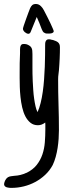

<svg xmlns="http://www.w3.org/2000/svg" viewBox="-74 -603 335 938"><path d="M213.9 33.2Q213.9 53.2 212.4 75.2Q210.9 97.2 207.5 119.4Q204.1 141.6 198.2 163.1Q192.4 184.6 183.6 203.1Q168.9 230.5 146.7 251.2Q124.5 272 98.1 286.1Q71.8 300.3 42 307.6Q12.2 314.9 -18.1 314.9Q-22.5 314.9 -28.6 314.5Q-34.7 314 -40.5 312.3Q-46.4 310.5 -50.3 306.6Q-54.2 302.7 -54.2 295.9Q-54.2 293 -52.7 290Q-52.7 289.1 -52.5 288.3Q-52.2 287.6 -52.2 287.1Q-48.8 277.3 -44.4 271.5Q-40 265.6 -34.4 262.5Q-28.8 259.3 -21.2 258.1Q-13.7 256.8 -3.9 255.9Q27.3 254.4 55.2 241.2V241.7Q86.9 226.1 105.2 202.9Q123.5 179.7 133.1 151.6Q142.6 123.5 145 92.3Q147.5 61 147.5 29.3Q147.5 22 147.5 18.6Q147.5 15.1 147.5 12.5Q147.5 9.8 147.5 6.3Q147.5 2.9 147 -4.4Q129.9 8.8 111.3 8.8Q89.8 8.8 75 -3.2Q60.1 -15.1 50 -34.4Q40 -53.7 34.4 -78.4Q28.8 -103 26.1 -128.7Q23.4 -154.3 22.7 -178.7Q22 -203.1 22 -222.2V-242.7Q22 -268.6 22.2 -293.5Q22.5 -318.4 23.9 -343.3V-350.6Q23.9 -356.4 23.9 -362.3Q23.9 -368.2 24.9 -373.5Q26.9 -381.3 30.5 -384.8Q34.2 -388.2 42.5 -388.2Q46.4 -388.2 50 -387.7Q53.7 -387.2 57.6 -386.2Q66.9 -382.3 72.3 -378.2Q77.6 -374 80.3 -368.4Q83 -362.8 83.7 -355.5Q84.5 -348.1 84.5 -338.4V-272.9Q84.5 -261.2 84.7 -243.9Q85 -226.6 85.9 -206.1Q86.9 -185.5 88.4 -163.6Q89.8 -141.6 92.8 -121.1Q95.7 -100.6 99.6 -83.5Q103.5 -66.4 109.4 -55.2Q118.2 -74.2 124.5 -99.9Q130.9 -125.5 135 -155Q139.2 -184.6 141.4 -215.8Q143.6 -247.1 144.8 -276.9Q146 -306.6 146.2 -333.3Q146.5 -359.9 146.5 -379.9Q146.5 -384.8 146.7 -390.4Q147 -396 148.9 -400.6Q150.9 -405.3 154.5 -408.2Q158.2 -411.1 165.5 -411.1Q168.9 -411.1 173.1 -410.2Q177.2 -409.2 180.2 -408.2Q181.2 -408.2 182.4 -408Q183.6 -407.7 184.6 -407.7Q191.4 -405.3 197.8 -402.8Q204.1 -400.4 208.7 -396.7Q213.4 -393.1 216.1 -387.2Q218.8 -381.3 218.8 -372.1Q218.8 -360.8 218.5 -346.4Q218.3 -332 217.5 -316.4Q216.8 -300.8 215.8 -285.9Q214.8 -271 213.9 -259.3L211.9 -242.2Q210.9 -235.4 210.4 -228.5Q210 -221.7 210 -215.8Q210 -184.6 210.4 -153.6Q210.9 -122.6 211.9 -91.3Q212.9 -60.1 213.4 -29.1Q213.9 2 213.9 33.2ZM188.5 -450.7Q188.5 -446.8 185.5 -444.3Q182.6 -441.9 178.7 -440.7Q174.8 -439.5 170.4 -439.2Q166 -439 163.1 -439Q158.7 -439 153.6 -439.2Q148.4 -439.5 144.5 -441.9Q137.7 -444.8 135 -450Q132.3 -455.1 129.9 -460.4Q124 -476.1 118.2 -490.7Q112.3 -505.4 105.5 -520Q98.6 -502.9 91.8 -486.3Q85 -469.7 78.1 -452.6Q76.7 -448.2 75 -445.1Q73.2 -441.9 69.3 -439Q68.4 -438 64.5 -438Q60.5 -438 55.9 -440.2Q51.3 -442.4 47.4 -445.8Q43.5 -449.2 40.8 -453.6Q38.1 -458 38.1 -462.4Q38.1 -465.8 42.7 -479.7Q47.4 -493.7 53.5 -510.5Q59.6 -527.3 65.2 -542.5Q70.8 -557.6 73.2 -563Q77.6 -572.8 83.7 -578.1Q89.8 -583.5 101.6 -583.5Q115.2 -583.5 126 -572.8Q134.8 -564 140.6 -552.5Q146.5 -541 152.3 -529.8Q154.3 -525.9 160.4 -513.9Q166.5 -502 172.6 -488.8Q178.7 -475.6 183.6 -464.4Q188.5 -453.1 188.5 -450.7Z"/></svg>

Font: Just Another Hand
Style: Regular
Weight: 400
Designer: Astigmatic (AOETI)
Foundry: Astigmatic (AOETI)
Version: Version 1.001